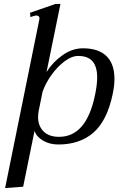

<svg xmlns="http://www.w3.org/2000/svg" viewBox="-20 -726 609 978"><path d="M180 -625Q181 -628 181 -632Q181 -647 165 -647Q160 -647 150.5 -644Q141 -641 135 -639L133 -661L263 -706H288L217 -359Q248 -409 298 -444.5Q348 -480 403 -480Q481 -480 522 -440.5Q563 -401 563 -324Q563 -289 554 -247Q526 -112 456.5 -51Q387 10 277 10Q232 10 198 -10.5Q164 -31 156 -60L98 225L6 232ZM464 -242Q475 -295 475 -331Q475 -386 451.5 -413.5Q428 -441 378 -441Q345 -441 308 -413Q271 -385 241 -342.5Q211 -300 197 -259L177 -161Q174 -145 174 -129Q174 -85 201.5 -57Q229 -29 281 -29Q420 -29 464 -242Z"/></svg>

Font: Taviraj
Style: Italic
Weight: 400
Italic angle: -12°
Designer: Katatrad Team
Foundry: CadsonDemak
Version: Version 1.001